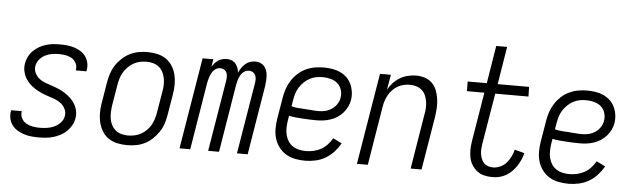

<svg xmlns="http://www.w3.org/2000/svg" viewBox="-47 -908 3595 1089"><g transform="rotate(5 1750.0 -363.5)"><path d="M200 8Q178 8 156.5 6Q135 4 115 -2.5Q95 -9 77.5 -19.5Q60 -30 47.5 -46Q35 -62 30 -83Q25 -104 29 -126L30 -132H91L90 -129Q87 -108 96.5 -90.5Q106 -73 123 -63.5Q140 -54 159.5 -50.5Q179 -47 200 -47Q221 -47 241.5 -50Q262 -53 282 -62Q302 -71 317.5 -88Q333 -105 336 -125Q340 -147 330.5 -166Q321 -185 305 -197.5Q289 -210 269.5 -217Q250 -224 230 -230.5Q210 -237 191 -245.5Q172 -254 155 -265Q138 -276 123.5 -290Q109 -304 99 -322Q89 -340 85 -361Q81 -382 85 -404Q88 -423 97.5 -442Q107 -461 122 -476Q137 -491 155.5 -501.5Q174 -512 193.5 -518Q213 -524 233 -526Q253 -528 273 -528Q294 -528 315 -526Q336 -524 355.5 -517.5Q375 -511 392 -500.5Q409 -490 420.5 -474Q432 -458 436.5 -437.5Q441 -417 437 -395L436 -389H375L376 -393Q379 -413 370.5 -430Q362 -447 346.5 -456.5Q331 -466 312 -469.5Q293 -473 273 -473Q253 -473 233.5 -470Q214 -467 195 -457.5Q176 -448 162 -431Q148 -414 145 -395Q141 -373 150.5 -354Q160 -335 176 -322.5Q192 -310 212 -303Q232 -296 251.5 -289.5Q271 -283 290 -274.5Q309 -266 326 -255Q343 -244 357.5 -230Q372 -216 382.5 -198Q393 -180 397 -159.5Q401 -139 397 -117Q394 -97 383 -77.5Q372 -58 356.5 -43Q341 -28 321.5 -18Q302 -8 282 -2Q262 4 241 6Q220 8 200 8Z M702 8Q673 8 645.5 2Q618 -4 596 -19Q574 -34 560 -56.5Q546 -79 539.5 -105.5Q533 -132 533 -160.5Q533 -189 538 -218L558 -338Q562 -363 570 -387.5Q578 -412 592.5 -434.5Q607 -457 627.5 -476Q648 -495 672 -507Q696 -519 721 -523.5Q746 -528 771 -528Q800 -528 827.5 -522Q855 -516 877 -501Q899 -486 913.5 -463.5Q928 -441 934.5 -414.5Q941 -388 941 -359.5Q941 -331 936 -302L916 -182Q912 -157 904 -132.5Q896 -108 881 -85.5Q866 -63 846 -44Q826 -25 802 -13Q778 -1 752.5 3.5Q727 8 702 8ZM702 -47Q720 -47 739.5 -51Q759 -55 776 -64.5Q793 -74 807.5 -88.5Q822 -103 831.5 -120Q841 -137 846.5 -155Q852 -173 855 -191L875 -311Q879 -331 879.5 -350.5Q880 -370 876.5 -388.5Q873 -407 864.5 -423.5Q856 -440 841.5 -451.5Q827 -463 809 -468Q791 -473 771 -473Q753 -473 734 -469Q715 -465 698 -455.5Q681 -446 666.5 -431.5Q652 -417 642 -400Q632 -383 626.5 -365Q621 -347 618 -329L598 -209Q595 -189 594.5 -169.5Q594 -150 597 -131.5Q600 -113 609 -96.5Q618 -80 632 -68.5Q646 -57 664 -52Q682 -47 702 -47Z M1000 0 1086 -520H1147L1140 -476Q1146 -487 1155 -497Q1164 -507 1174.5 -514Q1185 -521 1197.5 -524.5Q1210 -528 1222 -528Q1237 -528 1250.5 -523Q1264 -518 1273 -507.5Q1282 -497 1287 -483.5Q1292 -470 1293 -456Q1299 -470 1308 -483.5Q1317 -497 1329 -507.5Q1341 -518 1356 -523Q1371 -528 1386 -528Q1401 -528 1414.5 -522.5Q1428 -517 1437 -506.5Q1446 -496 1450.5 -482.5Q1455 -469 1456 -454Q1457 -439 1456 -424Q1455 -409 1453 -394L1388 0H1327L1394 -404Q1396 -416 1396 -428Q1396 -440 1391 -450.5Q1386 -461 1376.5 -467Q1367 -473 1355 -473Q1345 -473 1335.5 -469Q1326 -465 1318.5 -457.5Q1311 -450 1306 -441Q1301 -432 1297.5 -422.5Q1294 -413 1292 -403.5Q1290 -394 1288 -384L1225 0H1163L1230 -404Q1232 -416 1232 -428Q1232 -440 1227.5 -450.5Q1223 -461 1213 -467Q1203 -473 1191 -473Q1181 -473 1172 -469Q1163 -465 1155.5 -457.5Q1148 -450 1143 -441Q1138 -432 1134.5 -422.5Q1131 -413 1128.5 -403.5Q1126 -394 1124 -384L1061 0Z M1716 8Q1686 8 1658 2.5Q1630 -3 1606.5 -17Q1583 -31 1566 -53.5Q1549 -76 1541 -102.5Q1533 -129 1533 -158.5Q1533 -188 1538 -218L1558 -338Q1562 -363 1570.5 -388Q1579 -413 1593.5 -435.5Q1608 -458 1628.5 -477Q1649 -496 1673.5 -507.5Q1698 -519 1723.5 -523.5Q1749 -528 1774 -528Q1798 -528 1822 -524.5Q1846 -521 1867 -511.5Q1888 -502 1905 -486.5Q1922 -471 1932 -450Q1942 -429 1945.5 -405.5Q1949 -382 1945 -357Q1942 -338 1932.5 -318.5Q1923 -299 1908.5 -283Q1894 -267 1876 -255.5Q1858 -244 1838 -237.5Q1818 -231 1798 -228.5Q1778 -226 1758 -226Q1738 -226 1718.5 -227Q1699 -228 1679.5 -229Q1660 -230 1640.5 -232Q1621 -234 1603 -238L1598 -209Q1595 -188 1594.5 -167.5Q1594 -147 1599 -128Q1604 -109 1614 -93Q1624 -77 1640 -66.5Q1656 -56 1675.5 -51.5Q1695 -47 1716 -47Q1737 -47 1759 -52Q1781 -57 1801 -68Q1821 -79 1836.5 -96Q1852 -113 1864 -133L1914 -108Q1899 -82 1878 -59Q1857 -36 1830.5 -20.5Q1804 -5 1774 1.5Q1744 8 1716 8ZM1767 -279Q1786 -279 1805 -283.5Q1824 -288 1841.5 -299.5Q1859 -311 1870.5 -328.5Q1882 -346 1885 -365Q1889 -389 1882 -411Q1875 -433 1858.5 -447Q1842 -461 1820 -467Q1798 -473 1774 -473Q1756 -473 1737 -469.5Q1718 -466 1700.5 -456.5Q1683 -447 1668 -432.5Q1653 -418 1642.5 -401Q1632 -384 1626.5 -365.5Q1621 -347 1618 -329L1612 -293Q1630 -288 1649.5 -286.5Q1669 -285 1689 -284Q1709 -283 1728 -281Q1747 -279 1767 -279Z M2010 0 2096 -520H2158L2143 -433Q2155 -455 2172 -473.5Q2189 -492 2210.5 -504.5Q2232 -517 2255.5 -522.5Q2279 -528 2302 -528Q2328 -528 2352 -520Q2376 -512 2393 -495Q2410 -478 2419 -454.5Q2428 -431 2431.5 -406Q2435 -381 2433.5 -355Q2432 -329 2428 -302L2378 0H2316L2367 -311Q2371 -331 2372 -350Q2373 -369 2370 -387Q2367 -405 2359.5 -422Q2352 -439 2338.5 -450.5Q2325 -462 2307.5 -467.5Q2290 -473 2271 -473Q2253 -473 2235.5 -469Q2218 -465 2202 -456Q2186 -447 2172.5 -433Q2159 -419 2150 -403Q2141 -387 2135.5 -370Q2130 -353 2127 -335L2072 0Z M2781 8Q2757 8 2734.5 2.5Q2712 -3 2694.5 -16.5Q2677 -30 2665 -49.5Q2653 -69 2648.5 -91.5Q2644 -114 2644.5 -138Q2645 -162 2649 -186L2695 -465H2596L2595 -520H2704L2739 -735H2801L2766 -520H2945L2946 -465H2757L2709 -177Q2707 -162 2705.5 -146.5Q2704 -131 2706.5 -117Q2709 -103 2714 -89.5Q2719 -76 2729 -66Q2739 -56 2752.5 -51.5Q2766 -47 2781 -47Q2801 -47 2822 -56.5Q2843 -66 2857 -82.5Q2871 -99 2880.5 -118.5Q2890 -138 2895 -158L2951 -143Q2946 -124 2938 -105.5Q2930 -87 2918.5 -69.5Q2907 -52 2892 -37Q2877 -22 2859 -11.5Q2841 -1 2821 3.5Q2801 8 2781 8Z M3216 8Q3186 8 3158 2.5Q3130 -3 3106.5 -17Q3083 -31 3066 -53.5Q3049 -76 3041 -102.5Q3033 -129 3033 -158.5Q3033 -188 3038 -218L3058 -338Q3062 -363 3070.5 -388Q3079 -413 3093.5 -435.5Q3108 -458 3128.5 -477Q3149 -496 3173.5 -507.5Q3198 -519 3223.5 -523.5Q3249 -528 3274 -528Q3298 -528 3322 -524.5Q3346 -521 3367 -511.5Q3388 -502 3405 -486.5Q3422 -471 3432 -450Q3442 -429 3445.5 -405.5Q3449 -382 3445 -357Q3442 -338 3432.5 -318.5Q3423 -299 3408.5 -283Q3394 -267 3376 -255.5Q3358 -244 3338 -237.5Q3318 -231 3298 -228.5Q3278 -226 3258 -226Q3238 -226 3218.5 -227Q3199 -228 3179.5 -229Q3160 -230 3140.5 -232Q3121 -234 3103 -238L3098 -209Q3095 -188 3094.5 -167.5Q3094 -147 3099 -128Q3104 -109 3114 -93Q3124 -77 3140 -66.5Q3156 -56 3175.5 -51.5Q3195 -47 3216 -47Q3237 -47 3259 -52Q3281 -57 3301 -68Q3321 -79 3336.5 -96Q3352 -113 3364 -133L3414 -108Q3399 -82 3378 -59Q3357 -36 3330.5 -20.5Q3304 -5 3274 1.5Q3244 8 3216 8ZM3267 -279Q3286 -279 3305 -283.5Q3324 -288 3341.5 -299.5Q3359 -311 3370.5 -328.5Q3382 -346 3385 -365Q3389 -389 3382 -411Q3375 -433 3358.5 -447Q3342 -461 3320 -467Q3298 -473 3274 -473Q3256 -473 3237 -469.5Q3218 -466 3200.5 -456.5Q3183 -447 3168 -432.5Q3153 -418 3142.5 -401Q3132 -384 3126.5 -365.5Q3121 -347 3118 -329L3112 -293Q3130 -288 3149.5 -286.5Q3169 -285 3189 -284Q3209 -283 3228 -281Q3247 -279 3267 -279Z"/></g></svg>

Font: Iosevka Curly Light
Style: Italic
Weight: 300
Italic angle: -9°
Monospace: yes
Designer: Belleve Invis
Foundry: Belleve Invis
Version: Version 22.1.2; ttfautohint (v1.8.4)